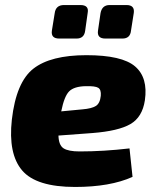

<svg xmlns="http://www.w3.org/2000/svg" viewBox="-20 -730 616 762"><path d="M284 -577H215Q181 -577 186 -609L197 -677Q201 -710 234 -710H299Q334 -710 328 -679L318 -608Q314 -577 284 -577ZM466 -577H398Q364 -577 369 -609L379 -678Q385 -710 415 -710H482Q515 -710 511 -679L500 -609Q497 -577 466 -577ZM494 -141 506 -28Q417 12 278 12Q124 12 68 -53.5Q12 -119 27 -255Q44 -404 112.5 -457.5Q181 -511 323 -511Q464 -511 516 -466.5Q568 -422 555 -332Q545 -265 497.5 -237.5Q450 -210 347 -202L212 -192Q213 -154 232 -141.5Q251 -129 296 -129Q391 -129 494 -141ZM223 -288 307 -296Q344 -299 360.5 -309.5Q377 -320 380 -350Q382 -374 370 -381.5Q358 -389 320 -388Q274 -387 254.5 -367.5Q235 -348 223 -288Z"/></svg>

Font: Exo 2.0 Extra Bold
Style: Italic
Weight: 800
Italic angle: -8°
Designer: Natanael Gama
Version: Version 1.001;PS 001.001;hotconv 1.0.70;makeotf.lib2.5.58329